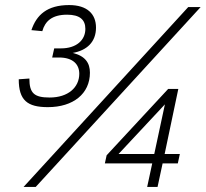

<svg xmlns="http://www.w3.org/2000/svg" viewBox="-20 -738 812 758"><path d="M169 -315C269 -315 335 -368 335 -451C335 -489 317 -517 267 -529C323 -539 359 -572 359 -629C359 -683 324 -718 253 -718C166 -718 124 -679 104 -619L147 -615C158 -654 185 -680 245 -680C295 -680 317 -660 317 -624C317 -579 281 -547 221 -547H194L186 -511H213C269 -511 293 -483 293 -447C293 -393 249 -353 176 -353C115 -353 96 -370 96 -428L54 -425C54 -342 88 -315 169 -315ZM73 0H121L772 -710H723ZM561 0H602L622 -93H682L690 -130H630L684 -387H644L401 -125L394 -93H581ZM448 -130 631 -326 589 -130Z"/></svg>

Font: Geist ExtraLight
Style: Italic
Weight: 200
Italic angle: -12°
Designer: Basement.studio, Andrés Briganti, Mateo Zaragoza
Foundry: Basement.studio, Vercel, Andrés Briganti, Guido Ferreyra, Mateo Zaragoza
Version: Version 1.500